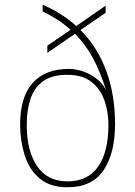

<svg xmlns="http://www.w3.org/2000/svg" viewBox="-20 -781 571 811"><path d="M265 10Q191 10 147 -27.5Q103 -65 84 -126Q65 -187 65 -255Q65 -371 118 -430.5Q171 -490 272 -490Q299 -490 329 -480Q359 -470 385.5 -450.5Q412 -431 428 -400Q403 -480 371.5 -537.5Q340 -595 297 -638L180 -558V-588L278 -655Q253 -678 224 -697Q195 -716 160 -733V-761Q240 -727 302 -671L426 -757V-727L320 -654Q392 -582 429 -481Q466 -380 466 -257Q466 -134 417.5 -62Q369 10 265 10ZM265 -15Q351 -15 394.5 -77Q438 -139 438 -254Q438 -307 421.5 -355.5Q405 -404 367 -434.5Q329 -465 264 -465Q199 -465 161.5 -437.5Q124 -410 108.5 -362.5Q93 -315 93 -254Q93 -144 136.5 -79.5Q180 -15 265 -15Z"/></svg>

Font: Noto Serif Devanagari Thin
Style: Regular
Weight: 100
Designer: Universal Thirst, Indian Type Foundry and the Monotype Design Team
Foundry: Monotype Imaging Inc.
Version: Version 2.004; ttfautohint (v1.8.4.7-5d5b)